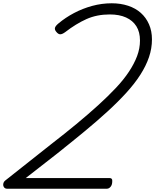

<svg xmlns="http://www.w3.org/2000/svg" viewBox="-28 -1150 946 1170"><path d="M15 0Q3 0 -3.5 -9Q-10 -18 -8 -30Q-6 -42 4 -50L282 -270Q366 -335 438 -394.5Q510 -454 570.5 -509Q631 -564 678.5 -614.5Q726 -665 758 -713.5Q790 -762 807.5 -808.5Q825 -855 825 -903Q825 -955 803 -990Q781 -1025 740 -1043.5Q699 -1062 641 -1062Q562 -1062 498.5 -1033.5Q435 -1005 369 -954Q351 -941 339 -941Q327 -941 315 -956Q304 -969 307 -980.5Q310 -992 328 -1007Q371 -1043 423 -1070.5Q475 -1098 533.5 -1114Q592 -1130 653 -1130Q707 -1130 752.5 -1115Q798 -1100 830 -1071.5Q862 -1043 880 -1002Q898 -961 898 -910Q898 -855 880 -802Q862 -749 827.5 -695Q793 -641 742 -585Q691 -529 626.5 -470Q562 -411 485 -347.5Q408 -284 320 -214L129 -65H640Q649 -65 653 -60Q657 -55 656 -45Q656 -24 646 -12Q636 0 623 0Z"/></svg>

Font: Playwrite CU Light
Style: Regular
Weight: 300
Designer: Veronika Burian, José Scaglione
Foundry: TypeTogether
Version: Version 1.002